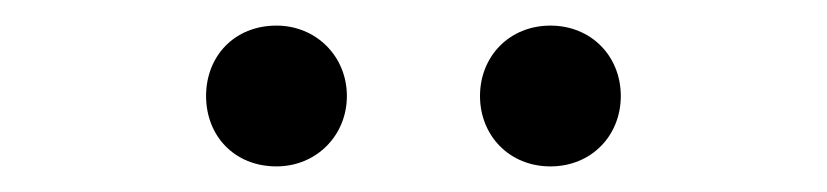

<svg xmlns="http://www.w3.org/2000/svg" viewBox="-20 -787 646 150"><path d="M196 -657C227 -657 251 -681 251 -712C251 -743 227 -767 196 -767C163 -767 141 -743 141 -712C141 -681 163 -657 196 -657ZM410 -657C442 -657 465 -681 465 -712C465 -743 442 -767 410 -767C378 -767 355 -743 355 -712C355 -681 378 -657 410 -657Z"/></svg>

Font: Noto Sans CJK JP
Style: Regular
Weight: 400
Designer: Ryoko NISHIZUKA 西塚涼子 (kana, bopomofo & ideographs); Paul D. Hunt (Latin, Greek & Cyrillic); Sandoll Communications 산돌커뮤니
Foundry: Adobe
Version: Version 2.004;hotconv 1.0.118;makeotfexe 2.5.65603